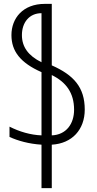

<svg xmlns="http://www.w3.org/2000/svg" viewBox="-20 -736 498 990"><path d="M247 -399V-716H211C98 -716 39 -642 39 -555C39 -472 85 -412 194 -364V-38C138 -40 80 -57 29 -83V-30C72 -10 130 6 194 10V234H247V10C352 4 417 -68 417 -171C417 -286 360 -349 247 -399ZM93 -555C93 -620 131 -668 194 -668V-415C125 -449 93 -495 93 -555ZM247 -38V-349C320 -313 362 -258 362 -170C362 -98 322 -41 247 -38Z"/></svg>

Font: Noto Sans Armenian Condensed Light
Style: Regular
Weight: 300
Width: 3
Designer: Monotype Design Team
Foundry: Monotype Imaging Inc.
Version: Version 2.008